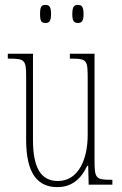

<svg xmlns="http://www.w3.org/2000/svg" viewBox="-20 -756 498 786"><path d="M299 -662C315 -662 322 -670 322 -698C322 -728 315 -736 299 -736C283 -736 276 -728 276 -698C276 -670 283 -662 299 -662ZM166 -662C182 -662 189 -670 189 -698C189 -728 182 -736 166 -736C149 -736 144 -728 144 -698C144 -670 149 -662 166 -662ZM215 10C276 10 313 -26 337 -77H341L343 0H440V-20H438C372 -20 367 -24 367 -101V-536H266V-516H269C339 -516 339 -510 339 -426V-203C339 -104 301 -15 217 -15C147 -15 115 -70 115 -183V-536H12V-516H16C81 -516 87 -511 87 -443V-184C87 -44 135 10 215 10Z"/></svg>

Font: Noto Serif Lao ExtraCondensed Thin
Style: Regular
Weight: 100
Width: 2
Designer: Monotype Design Team
Foundry: Monotype Imaging Inc.
Version: Version 2.003